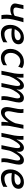

<svg xmlns="http://www.w3.org/2000/svg" viewBox="1926 -2490 576 4469"><g transform="rotate(90 2214.5 -255.0)"><path d="M348.1 -309.1Q367.2 -395 399.4 -512.2H497.1Q415 -232.4 415 -127.4Q415 -40.5 425.8 0H331.1Q321.3 -58.1 320.8 -126Q320.8 -167.5 334.5 -241.2Q270 -207 202.6 -207Q134.8 -207 94.7 -242.2Q60.5 -271.5 60.5 -316.4Q60.5 -330.6 64 -346.2L99.1 -512.2H189.5L157.2 -360.8Q154.3 -347.2 154.3 -335.9Q154.3 -277.8 230 -277.8Q300.8 -277.8 348.1 -309.1Z M750.5 -302.7Q831.1 -302.7 875.5 -326.7Q916 -348.1 916 -384.8Q916 -411.6 892.3 -429.4Q868.7 -447.3 834.5 -447.3Q719.7 -447.3 658.7 -308.1Q707 -302.7 750.5 -302.7ZM753.4 12.7Q666 12.7 612.1 -42.2Q558.1 -97.2 558.1 -207Q558.1 -334 643.8 -428.5Q729.5 -522.9 856.9 -522.9Q928.2 -522.9 969 -488.5Q1009.8 -454.1 1009.8 -398.9Q1009.8 -327.6 956.1 -283.7Q893.1 -232.4 767.6 -232.4Q714.8 -232.4 646 -241.7Q645 -231.4 645 -221.7Q645 -152.8 676.8 -112.3Q710 -69.3 772 -69.3Q871.1 -69.3 965.3 -138.7L962.4 -42.5Q863.3 12.7 753.4 12.7Z M1315.9 12.7Q1235.8 12.7 1176.5 -44.9Q1117.2 -102.5 1117.2 -209Q1117.2 -337.9 1204.8 -430.4Q1292.5 -522.9 1423.3 -522.9Q1509.3 -522.9 1565.4 -480L1529.8 -389.6Q1475.6 -439.9 1403.3 -439.9Q1324.7 -439.9 1267.6 -373.5Q1210.4 -307.1 1210.4 -216.3Q1210.4 -146 1245.6 -108.2Q1280.8 -70.3 1337.9 -70.3Q1420.4 -70.3 1499 -130.9L1495.6 -42.5Q1419.9 12.7 1315.9 12.7Z M2312.5 0H2222.2Q2216.8 -23.9 2216.8 -54.7Q2216.8 -122.6 2243.2 -230.7Q2269.5 -338.9 2269.5 -366.2Q2269.5 -436 2228 -436Q2182.6 -436 2124.3 -350.6Q2065.9 -265.1 2039.6 -184.1L2002.4 0H1912.1L1963.4 -249Q1980.5 -332 1980.5 -369.1Q1980.5 -436 1943.8 -436Q1904.3 -436 1847.4 -356.9Q1790.5 -277.8 1753.9 -184.1L1716.8 0H1626.5L1688 -305.2Q1693.8 -333 1697.3 -388.2Q1699.2 -422.4 1699.2 -453.1Q1699.2 -498 1697.3 -512.7H1785.2Q1786.1 -488.3 1786.6 -458.5Q1785.6 -391.6 1776.4 -348.6Q1872.1 -522.9 1972.7 -522.9Q2015.6 -522.9 2041.3 -492.9Q2066.9 -462.9 2066.9 -410.2Q2066.9 -391.6 2059.6 -348.6Q2151.4 -522.9 2258.3 -522.9Q2364.7 -522.9 2364.7 -406.7Q2364.7 -356.4 2335.2 -238.8Q2305.7 -121.1 2305.7 -60.5Q2305.7 -23.9 2312.5 0Z M2514.6 -512.2H2605Q2610.8 -488.3 2610.8 -457.5Q2610.8 -391.6 2589.4 -297.9Q2567.9 -204.1 2567.9 -163.6Q2567.9 -76.2 2629.4 -76.2Q2682.6 -76.2 2744.9 -151.4Q2807.1 -226.6 2847.2 -322.3L2885.7 -512.2H2976.1L2914.6 -207Q2903.8 -153.8 2903.8 -70.3L2905.3 0.5H2817.4Q2815.4 -19.5 2815.4 -39.1Q2815.4 -80.1 2826.2 -167.5Q2713.9 10.7 2593.3 10.7Q2471.2 10.7 2471.2 -134.3Q2471.2 -173.8 2496.3 -285.2Q2521.5 -396.5 2521.5 -451.7Q2521.5 -488.3 2514.6 -512.2Z M3758.8 0H3668.5Q3663.1 -23.9 3663.1 -54.7Q3663.1 -122.6 3689.5 -230.7Q3715.8 -338.9 3715.8 -366.2Q3715.8 -436 3674.3 -436Q3628.9 -436 3570.6 -350.6Q3512.2 -265.1 3485.8 -184.1L3448.7 0H3358.4L3409.7 -249Q3426.8 -332 3426.8 -369.1Q3426.8 -436 3390.1 -436Q3350.6 -436 3293.7 -356.9Q3236.8 -277.8 3200.2 -184.1L3163.1 0H3072.8L3134.3 -305.2Q3140.1 -333 3143.6 -388.2Q3145.5 -422.4 3145.5 -453.1Q3145.5 -498 3143.6 -512.7H3231.4Q3232.4 -488.3 3232.9 -458.5Q3231.9 -391.6 3222.7 -348.6Q3318.4 -522.9 3418.9 -522.9Q3461.9 -522.9 3487.5 -492.9Q3513.2 -462.9 3513.2 -410.2Q3513.2 -391.6 3505.9 -348.6Q3597.7 -522.9 3704.6 -522.9Q3811 -522.9 3811 -406.7Q3811 -356.4 3781.5 -238.8Q3752 -121.1 3752 -60.5Q3752 -23.9 3758.8 0Z M4114.7 -302.7Q4195.3 -302.7 4239.7 -326.7Q4280.3 -348.1 4280.3 -384.8Q4280.3 -411.6 4256.6 -429.4Q4232.9 -447.3 4198.7 -447.3Q4084 -447.3 4022.9 -308.1Q4071.3 -302.7 4114.7 -302.7ZM4117.7 12.7Q4030.3 12.7 3976.3 -42.2Q3922.4 -97.2 3922.4 -207Q3922.4 -334 4008.1 -428.5Q4093.8 -522.9 4221.2 -522.9Q4292.5 -522.9 4333.3 -488.5Q4374 -454.1 4374 -398.9Q4374 -327.6 4320.3 -283.7Q4257.3 -232.4 4131.8 -232.4Q4079.1 -232.4 4010.3 -241.7Q4009.3 -231.4 4009.3 -221.7Q4009.3 -152.8 4041 -112.3Q4074.2 -69.3 4136.2 -69.3Q4235.4 -69.3 4329.6 -138.7L4326.7 -42.5Q4227.5 12.7 4117.7 12.7Z"/></g></svg>

Font: Cadman
Style: Italic
Weight: 400
Italic angle: -12°
Designer: Paul James MIller
Foundry: High-Logic / Made with FontCreator
Version: Version 2.114;March 28, 2021;FontCreator 13.0.0.2683 64-bit